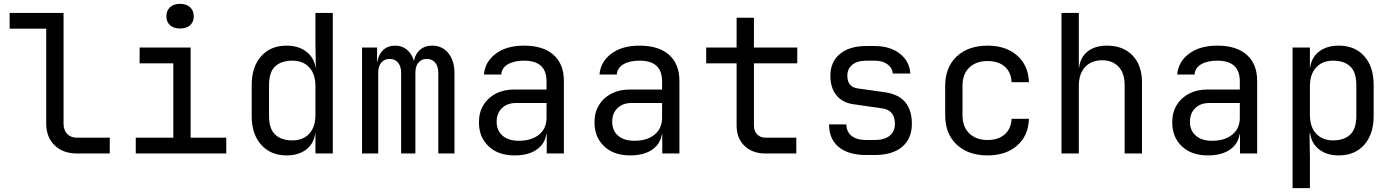

<svg xmlns="http://www.w3.org/2000/svg" viewBox="-20 -797 7240 997"><path d="M380 0Q307 0 263.5 -42.5Q220 -85 220 -155V-648H30V-730H310V-155Q310 -121 329 -101.5Q348 -82 380 -82H550V0Z M685 0V-82H880V-468H705V-550H970V-82H1155V0ZM915 -649Q882 -649 863 -666Q844 -683 844 -712Q844 -742 863 -759.5Q882 -777 915 -777Q948 -777 967 -759.5Q986 -742 986 -712Q986 -683 967 -666Q948 -649 915 -649Z M1468 10Q1386 10 1336.5 -45Q1287 -100 1287 -194V-355Q1287 -450 1336 -505Q1385 -560 1468 -560Q1530 -560 1570.5 -529Q1611 -498 1619 -445H1620L1618 -570V-730H1708V0H1618V-105H1617Q1610 -51 1570 -20.5Q1530 10 1468 10ZM1498 -68Q1554 -68 1586 -103Q1618 -138 1618 -200V-350Q1618 -412 1586 -447Q1554 -482 1498 -482Q1441 -482 1409 -452.5Q1377 -423 1377 -355V-195Q1377 -128 1409 -98Q1441 -68 1498 -68Z M1860 0V-550H1938V-477H1940Q1945 -514 1969.5 -537Q1994 -560 2032 -560Q2068 -560 2093 -539Q2118 -518 2129 -482H2130Q2137 -518 2161.5 -539Q2186 -560 2224 -560Q2277 -560 2308.5 -520.5Q2340 -481 2340 -418V0H2256V-419Q2256 -452 2240 -471.5Q2224 -491 2196 -491Q2169 -491 2153 -472Q2137 -453 2137 -420V0H2063V-419Q2063 -452 2047 -471.5Q2031 -491 2004 -491Q1976 -491 1960 -472Q1944 -453 1944 -420V0Z M2652 10Q2567 10 2517 -37.5Q2467 -85 2467 -162Q2467 -213 2490 -251Q2513 -289 2554 -310.5Q2595 -332 2648 -332H2818V-375Q2818 -482 2701 -482Q2649 -482 2617 -463Q2585 -444 2583 -410H2493Q2498 -475 2553.5 -517.5Q2609 -560 2701 -560Q2801 -560 2854.5 -512Q2908 -464 2908 -378V0H2819V-100H2817Q2809 -49 2766 -19.5Q2723 10 2652 10ZM2674 -66Q2740 -66 2779 -98Q2818 -130 2818 -185V-262H2658Q2614 -262 2586.5 -235.5Q2559 -209 2559 -165Q2559 -119 2589.5 -92.5Q2620 -66 2674 -66Z M3252 10Q3167 10 3117 -37.5Q3067 -85 3067 -162Q3067 -213 3090 -251Q3113 -289 3154 -310.5Q3195 -332 3248 -332H3418V-375Q3418 -482 3301 -482Q3249 -482 3217 -463Q3185 -444 3183 -410H3093Q3098 -475 3153.5 -517.5Q3209 -560 3301 -560Q3401 -560 3454.5 -512Q3508 -464 3508 -378V0H3419V-100H3417Q3409 -49 3366 -19.5Q3323 10 3252 10ZM3274 -66Q3340 -66 3379 -98Q3418 -130 3418 -185V-262H3258Q3214 -262 3186.5 -235.5Q3159 -209 3159 -165Q3159 -119 3189.5 -92.5Q3220 -66 3274 -66Z M3955 0Q3887 0 3846 -39.5Q3805 -79 3805 -145V-468H3647V-550H3805V-705H3895V-550H4120V-468H3895V-145Q3895 -117 3911.5 -99.5Q3928 -82 3955 -82H4115V0Z M4478 8Q4386 8 4335.5 -33.5Q4285 -75 4285 -151H4375Q4375 -113 4402 -91.5Q4429 -70 4478 -70H4522Q4572 -70 4599.5 -92Q4627 -114 4627 -154Q4627 -225 4562 -234L4410 -256Q4354 -264 4323 -302.5Q4292 -341 4292 -404Q4292 -476 4341.5 -517Q4391 -558 4478 -558H4522Q4602 -558 4652.5 -518.5Q4703 -479 4707 -415H4616Q4614 -444 4588.5 -463Q4563 -482 4522 -482H4478Q4432 -482 4406 -461Q4380 -440 4380 -404Q4380 -346 4433 -338L4575 -318Q4715 -298 4715 -154Q4715 -77 4664.5 -34.5Q4614 8 4522 8Z M5108 10Q5008 10 4948 -46Q4888 -102 4888 -200V-350Q4888 -448 4948 -504Q5008 -560 5108 -560Q5203 -560 5261.5 -509Q5320 -458 5323 -370H5233Q5230 -423 5197 -451.5Q5164 -480 5108 -480Q5049 -480 5013.5 -446.5Q4978 -413 4978 -351V-200Q4978 -138 5013.5 -104Q5049 -70 5108 -70Q5164 -70 5197 -99Q5230 -128 5233 -180H5323Q5320 -92 5261.5 -41Q5203 10 5108 10Z M5492 0V-730H5582V-445H5583Q5590 -500 5628 -530Q5666 -560 5729 -560Q5812 -560 5861 -509Q5910 -458 5910 -370V0H5820V-355Q5820 -417 5788.5 -450.5Q5757 -484 5703 -484Q5647 -484 5614.5 -449Q5582 -414 5582 -350V0Z M6252 10Q6167 10 6117 -37.5Q6067 -85 6067 -162Q6067 -213 6090 -251Q6113 -289 6154 -310.5Q6195 -332 6248 -332H6418V-375Q6418 -482 6301 -482Q6249 -482 6217 -463Q6185 -444 6183 -410H6093Q6098 -475 6153.5 -517.5Q6209 -560 6301 -560Q6401 -560 6454.5 -512Q6508 -464 6508 -378V0H6419V-100H6417Q6409 -49 6366 -19.5Q6323 10 6252 10ZM6274 -66Q6340 -66 6379 -98Q6418 -130 6418 -185V-262H6258Q6214 -262 6186.5 -235.5Q6159 -209 6159 -165Q6159 -119 6189.5 -92.5Q6220 -66 6274 -66Z M6692 180V-550H6782V-445H6783Q6790 -499 6830 -529.5Q6870 -560 6932 -560Q7015 -560 7064 -505.5Q7113 -451 7113 -356V-195Q7113 -100 7064 -45Q7015 10 6932 10Q6870 10 6830 -21Q6790 -52 6783 -105H6780L6782 20V180ZM6902 -68Q6959 -68 6991 -98Q7023 -128 7023 -195V-355Q7023 -423 6991 -452.5Q6959 -482 6902 -482Q6847 -482 6814.5 -447Q6782 -412 6782 -350V-200Q6782 -138 6814.5 -103Q6847 -68 6902 -68Z"/></svg>

Font: JetBrainsMono NFM
Style: Regular
Weight: 400
Monospace: yes
Designer: Philipp Nurullin, Konstantin Bulenkov
Foundry: JetBrains
Version: Version 2.304; ttfautohint (v1.8.4.7-5d5b);Nerd Fonts 3.3.0